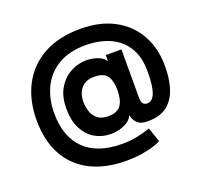

<svg xmlns="http://www.w3.org/2000/svg" viewBox="-154 -898 1340 1282"><g transform="rotate(-20 515.5 -257.0)"><path d="M541.2 -724.1Q682.5 -724.1 783 -669.9Q883.5 -615.8 937 -519.5Q990.4 -423.3 990.1 -296.9Q990.4 -209.9 969.3 -142.2Q948.2 -74.6 901.6 -34.6Q855.1 5.3 778.4 9.6Q716.6 14.2 689.1 -8Q661.6 -30.2 655.5 -66.8H651.3Q643.1 -45.1 618.1 -28.1Q593 -11 557.5 -1.8Q522 7.5 481.5 5.3Q425.4 2.1 378.2 -27.3Q331 -56.8 302.4 -113.5Q273.8 -170.1 273.4 -253.6Q273.8 -335.9 303.4 -390.3Q333.1 -444.6 378.6 -473.9Q424 -503.2 471.2 -509.9Q511.4 -516 547.2 -509.8Q583.1 -503.6 607.8 -490.2Q632.5 -476.9 638.5 -461.3H643.5V-501.1H754.6V-154.5Q755.3 -103 794.4 -103Q831.3 -103 850.1 -152Q869 -201 868.6 -305Q868.6 -388.8 841.6 -446.9Q814.6 -505 768.1 -541Q721.6 -577.1 662.5 -593.4Q603.3 -609.7 539.4 -609.7Q421.5 -609.7 343.2 -563Q264.9 -516.3 226 -435.7Q187.1 -355.1 186.8 -253.6Q187.5 -85.2 279.3 4.3Q371.1 93.8 544.7 93.8Q606.2 93.8 661.9 81.5Q717.7 69.2 746.1 57.5L781.2 160.5Q759.2 172.9 720.9 184.3Q682.5 195.7 634.9 202.6Q587.4 209.5 536.6 209.5Q385.7 209.5 279.1 155.2Q172.6 100.9 116.7 -1.8Q60.7 -104.4 60.4 -249.3Q60.7 -392 117.2 -498.9Q173.7 -605.8 281.1 -665Q388.5 -724.1 541.2 -724.1ZM519.5 -391.7Q460.6 -391.7 428.4 -355.1Q396.3 -318.5 396 -257.8Q396.3 -220.2 408 -186.8Q419.7 -153.4 446.9 -132.5Q474.1 -111.5 520.2 -111.5Q585.6 -111.5 611.5 -149Q637.4 -186.4 636.7 -258.9Q636.4 -322.8 611.7 -357.2Q587 -391.7 519.5 -391.7Z"/></g></svg>

Font: Inter UI
Style: Bold
Weight: 700
Designer: Rasmus Andersson
Foundry: rsms
Version: 3.2;8d6f07862